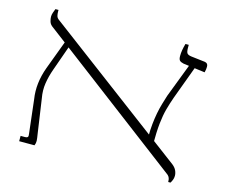

<svg xmlns="http://www.w3.org/2000/svg" viewBox="-94 -775 1071 907"><g transform="rotate(15 442.0 -321.5)"><path d="M797 4Q797 -2 796 -8.5Q795 -15 791 -21.5Q787 -28 779 -33L83 -560Q68 -570 64 -583.5Q60 -597 60 -607Q60 -617 63.5 -627Q67 -637 71 -647H86V-639Q86 -628 88.5 -618Q91 -608 103 -600L794 -82Q808 -71 814 -58Q820 -45 820 -32Q820 -21 816 -11.5Q812 -2 808 4ZM67 0V-26H89Q98 -26 101.5 -30Q105 -34 103 -45L84 -210Q78 -248 82.5 -287Q87 -326 102 -367L157 -514L185 -509L135 -368Q122 -332 116.5 -296.5Q111 -261 118 -223L142 -58Q146 -34 146.5 -23Q147 -12 142 0ZM682 -147 651 -182Q651 -212 654 -241Q657 -270 662 -296Q667 -322 674 -345.5Q681 -369 687 -388L754 -563L783 -560L719 -387Q708 -356 699.5 -325Q691 -294 686.5 -252.5Q682 -211 682 -147ZM829 -541 722 -555Q708 -558 702.5 -564Q697 -570 697 -586Q697 -600 699.5 -615Q702 -630 707 -647H723V-632Q723 -612 728.5 -605.5Q734 -599 750 -597L818 -589Q826 -587 829.5 -582.5Q833 -578 833 -569Q833 -562 832 -556Q831 -550 829 -541Z"/></g></svg>

Font: Noto Serif Hebrew ExtraLight
Style: Regular
Weight: 250
Version: Version 2.003